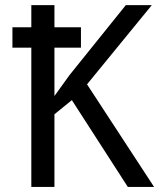

<svg xmlns="http://www.w3.org/2000/svg" viewBox="-20 -734 640 754"><path d="M585 0H481.9L262.2 -340.8L193.8 -285.2V0H103V-546.9H28.8V-627H103V-713.9H193.8V-627H297.9V-546.9H193.8V-356.9L252.9 -439L474.1 -713.9H576.2L321.8 -402.8Z"/></svg>

Font: Apple Sans Adjectives
Style: Regular
Weight: 400
Monospace: yes
Foundry: Apple Sans Adjectives
Version: Version 0.01